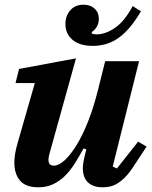

<svg xmlns="http://www.w3.org/2000/svg" viewBox="-20 -784 647 816"><path d="M143 12Q89 12 65 -16.5Q41 -45 41 -93Q41 -112 44.5 -132Q48 -152 54 -173L128 -431H46L61 -491L303 -536L189 -126Q186 -114 186 -105Q186 -80 209 -80Q230 -80 255 -103Q280 -126 305.5 -167.5Q331 -209 354 -267Q377 -325 395 -396L427 -524H571L459 -76L477 -68L567 -182L603 -161L547 -76Q529 -48 511.5 -30.5Q494 -13 477.5 -3.5Q461 6 446 9Q431 12 417 12Q392 12 375.5 5Q359 -2 349.5 -13.5Q340 -25 336 -39Q332 -53 332 -67Q332 -82 335 -98.5Q338 -115 341 -126L347 -149L335 -153Q316 -118 297 -88Q278 -58 255.5 -36Q233 -14 205.5 -1Q178 12 143 12ZM375 -589Q318 -589 288 -615Q258 -641 258 -682Q258 -716 278.5 -740Q299 -764 335 -764Q364 -764 382 -747.5Q400 -731 400 -704Q400 -685 391.5 -670.5Q383 -656 370 -648V-642Q375 -638 391 -638Q428 -638 468.5 -665.5Q509 -693 544 -758L579 -736Q555 -695 530.5 -666.5Q506 -638 481 -621Q456 -604 429.5 -596.5Q403 -589 375 -589Z"/></svg>

Font: IBM Plex Serif
Style: Bold Italic
Weight: 700
Italic angle: -14°
Designer: Mike Abbink, Paul van der Laan, Pieter van Rosmalen
Foundry: Bold Monday
Version: Version 3.001